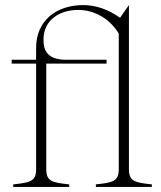

<svg xmlns="http://www.w3.org/2000/svg" viewBox="-20 -735 634 755"><path d="M32 -10V0H252V-10C187 -17 162 -21 162 -69V-485H399V-500H241C169 -500 151 -533 151 -579C151 -658 216 -696 288 -696C353 -696 414 -659 447 -603V-69C447 -21 422 -17 357 -10V0H577V-10C512 -17 487 -21 487 -69V-715L452 -665C405 -699 355 -715 307 -715C202 -715 122 -654 122 -547V-500H26V-485H122V-69C122 -21 97 -17 32 -10Z"/></svg>

Font: Sprat Condensed Thin
Style: Regular
Weight: 100
Width: 3
Designer: Ethan Nakache
Foundry: Collletttivo
Version: Version 2.000;Glyphs 3.2 (3217)